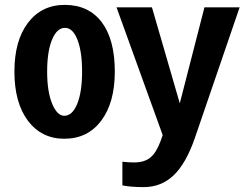

<svg xmlns="http://www.w3.org/2000/svg" viewBox="-20 -558 1014 786"><path d="M568 208Q516 208 481 201V104Q506 107 529 107Q571 107 595.5 87Q620 67 638 18L646 -5L457 -528H602L716 -135L817 -528H961L777 9Q741 112 690.5 160Q640 208 568 208ZM450 -265Q450 -138 394.5 -64Q339 10 243 10Q150 10 94 -64Q39 -138 39 -265Q39 -391 94 -464Q150 -538 245 -538Q343 -538 396.5 -467Q450 -396 450 -265ZM316 -265Q316 -347 297 -395.5Q278 -444 246 -444Q213 -444 193 -395.5Q173 -347 173 -265Q173 -183 193.5 -133.5Q214 -84 243 -84Q276 -84 296 -132.5Q316 -181 316 -265Z"/></svg>

Font: Libra Sans
Style: Bold
Weight: 700
Foundry: Context Ltd
Version: Version 1.000